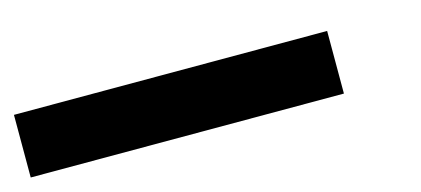

<svg xmlns="http://www.w3.org/2000/svg" viewBox="-27 -553 722 329"><g transform="rotate(-15 333.5 -388.5)"><path d="M555.6 -333.3H0V-444.4H555.6Z"/></g></svg>

Font: Pixeloid Mono
Style: Regular
Weight: 400
Monospace: yes
Designer: GGBotNet
Foundry: GGBotNet
Version: 0.5